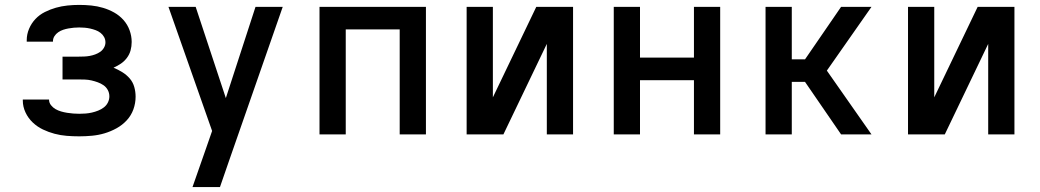

<svg xmlns="http://www.w3.org/2000/svg" viewBox="-20 -548 4240 783"><path d="M303 8Q278 8 252.5 6Q227 4 202.5 -2.5Q178 -9 155 -20Q132 -31 113.5 -48.5Q95 -66 84 -89.5Q73 -113 73 -138V-142H180Q180 -129 188 -119Q196 -109 206.5 -103Q217 -97 229 -93.5Q241 -90 253.5 -88Q266 -86 278.5 -85Q291 -84 303 -84Q316 -84 329 -85Q342 -86 355 -89Q368 -92 380.5 -97Q393 -102 403.5 -110Q414 -118 420 -130Q426 -142 426 -155Q426 -169 419.5 -181Q413 -193 402 -200.5Q391 -208 378.5 -212.5Q366 -217 353 -220Q340 -223 326.5 -223.5Q313 -224 300 -224H235V-317H300Q312 -317 323.5 -317.5Q335 -318 346 -320Q357 -322 368 -326Q379 -330 388.5 -336.5Q398 -343 404 -353.5Q410 -364 410 -375Q410 -387 404.5 -397Q399 -407 390 -414Q381 -421 370 -425Q359 -429 348 -431.5Q337 -434 325.5 -435Q314 -436 303 -436Q292 -436 281 -435Q270 -434 259 -432Q248 -430 237.5 -426.5Q227 -423 217.5 -416.5Q208 -410 202 -400.5Q196 -391 196 -380V-378H89V-384Q89 -408 98.5 -430.5Q108 -453 124.5 -470.5Q141 -488 163 -499Q185 -510 208 -516.5Q231 -523 255 -525.5Q279 -528 303 -528Q328 -528 352.5 -525.5Q377 -523 400.5 -516Q424 -509 445.5 -497Q467 -485 483.5 -466.5Q500 -448 508.5 -424.5Q517 -401 517 -377Q517 -359 512.5 -342.5Q508 -326 497.5 -312Q487 -298 473 -288.5Q459 -279 443 -272Q462 -264 479 -253.5Q496 -243 509 -228Q522 -213 527.5 -193.5Q533 -174 533 -154Q533 -127 524 -102Q515 -77 497 -57.5Q479 -38 455.5 -25Q432 -12 407 -4.5Q382 3 355.5 5.5Q329 8 303 8Z M765 215Q779 175 793 135Q807 95 821 55L845 -14L667 -520H778L901 -148L1022 -520H1133L914 108L877 215Z M1283 0V-520H1717V0H1610V-428H1390V0Z M1883 0V-520H1990V-151L2167 -520H2317V0H2210V-369L2033 0Z M2483 0V-520H2590V-313H2810V-520H2917V0H2810V-221H2590V0Z M3410 0 3263 -214H3209V0H3102V-520H3209V-306H3263L3410 -520H3534L3352 -260L3534 0Z M3683 0V-520H3790V-151L3967 -520H4117V0H4010V-369L3833 0Z"/></svg>

Font: Iosevka Aile Semibold
Style: Regular
Weight: 600
Designer: Belleve Invis
Foundry: Belleve Invis
Version: Version 31.1.0; ttfautohint (v1.8.4)